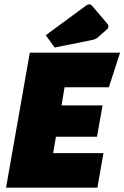

<svg xmlns="http://www.w3.org/2000/svg" viewBox="-20 -869 576 889"><path d="M429 -236H239L226 -160H459L431 0H8L118 -625H536L484 -465H279L265 -381H455ZM407 -684 233 -649 192 -706 381 -845Q387 -849 394 -849Q401 -849 410 -838L473 -764Q482 -754 482 -747.5Q482 -741 479.5 -737.5Q477 -734 433 -696Q423 -687 407 -684Z"/></svg>

Font: Changa One
Style: Italic
Weight: 400
Italic angle: -12°
Designer: Eduardo Rodriguez Tunni
Foundry: Eduardo Rodriguez Tunni
Version: Version 1.003